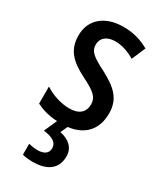

<svg xmlns="http://www.w3.org/2000/svg" viewBox="-199 -622 787 934"><g transform="rotate(30 195.0 -155.0)"><path d="M281 135C281 87 248 58 196 47L214 8C304 -3 356 -58 356 -150C356 -234 306 -273 230 -314C155 -352 132 -370 132 -408C132 -445 160 -469 208 -469C247 -469 284 -455 318 -435L351 -512C307 -537 261 -550 207 -550C105 -550 37 -495 37 -405C37 -320 84 -280 162 -240C238 -203 258 -181 258 -144C258 -100 230 -74 175 -74C126 -74 73 -93 37 -117V-21C69 -5 108 7 155 9L123 81C172 87 201 103 201 135C201 163 181 179 142 179C125 179 107 176 93 172V233C107 238 128 240 152 240C236 240 281 202 281 135Z"/></g></svg>

Font: Noto Sans Armenian Condensed Medium
Style: Regular
Weight: 500
Width: 3
Designer: Monotype Design Team
Foundry: Monotype Imaging Inc.
Version: Version 2.008